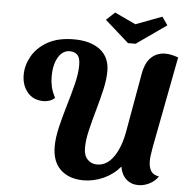

<svg xmlns="http://www.w3.org/2000/svg" viewBox="-59 -929 991 1008"><g transform="rotate(5 436.5 -425.0)"><path d="M418 21Q342 21 297 -21Q252 -63 252 -143Q252 -189 265.5 -246Q279 -303 297 -363Q315 -423 329 -479Q343 -535 343 -580Q343 -618 328 -633Q313 -648 288 -648Q250 -648 227 -609Q204 -570 204 -508Q204 -480 210 -453.5Q216 -427 232 -397Q219 -385 203 -380Q187 -375 173 -375Q118 -375 87.5 -412Q57 -449 57 -504Q57 -553 83.5 -601Q110 -649 165 -680.5Q220 -712 305 -712Q392 -712 442.5 -673Q493 -634 493 -561Q493 -516 480.5 -462Q468 -408 452 -352Q436 -296 423.5 -243.5Q411 -191 411 -149Q411 -110 431 -89Q451 -68 481 -68Q533 -68 568.5 -119Q604 -170 619 -254L674 -564Q685 -623 715 -651Q745 -679 789 -679Q818 -679 857 -665L765 -184Q761 -159 758.5 -142Q756 -125 756 -112Q756 -78 768.5 -58Q781 -38 811 -34Q794 -8 765 6.5Q736 21 707 21Q669 21 643 -2.5Q617 -26 610 -68Q574 -25 522.5 -2Q471 21 418 21ZM588 -717 462 -829 507 -871 618 -819 756 -871 786 -828 628 -717Z"/></g></svg>

Font: Sansita Swashed SemiBold
Style: Regular
Weight: 600
Designer: Pablo Cosgaya
Foundry: Omnibus-Type
Version: Version 1.003; ttfautohint (v1.8.3)